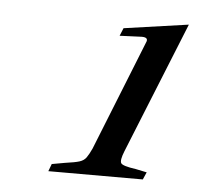

<svg xmlns="http://www.w3.org/2000/svg" viewBox="-36 -728 430 415"><g transform="rotate(5 179.0 -520.0)"><path d="M83 -349 89 -365 117 -370Q139 -373 148.5 -376Q158 -379 163 -386Q168 -393 174 -406L269 -644Q275 -656 259 -656L211 -654L218 -671L358 -691L243 -406Q235 -386 238.5 -380Q242 -374 271 -370L295 -365L288 -349Z"/></g></svg>

Font: Ibarra Real Nova Medium
Style: Italic
Weight: 500
Italic angle: -22°
Designer: Jose Maria Ribagorda & Octavio Pardo
Foundry: Octavio Pardo
Version: Version 2.000